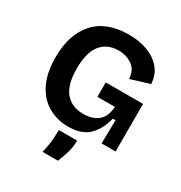

<svg xmlns="http://www.w3.org/2000/svg" viewBox="-205 -822 1133 1199"><g transform="rotate(30 361.5 -222.0)"><path d="M335 14Q254 14 189.5 -23Q125 -60 87.5 -135Q50 -210 50 -323Q50 -488 134 -581Q218 -674 378 -674Q458 -674 518.5 -649.5Q579 -625 613.5 -581Q648 -537 651 -476L515 -434Q513 -495 471 -525.5Q429 -556 372 -556Q291 -556 245.5 -500.5Q200 -445 200 -329Q200 -212 246 -157Q292 -102 375 -102Q442 -102 482 -135Q522 -168 526 -239H400V-343H669V0H568L571 -169H552Q528 -79 477.5 -32.5Q427 14 335 14ZM275 230Q290 167 292.5 126.5Q295 86 295 61H427Q427 112 413 155Q399 198 386 230Z"/></g></svg>

Font: Bricolage Grotesque 12pt Bricolage Grotesque 10pt Regular
Style: Bold
Weight: 700
Designer: Mathieu Triay
Foundry: Atelier Triay
Version: Version 1.001; ttfautohint (v1.8.4.7-5d5b);gftools[0.9.33.de